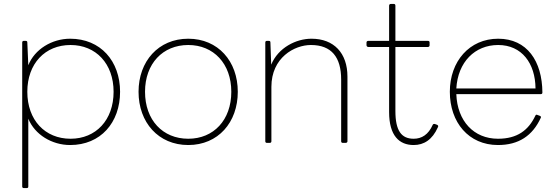

<svg xmlns="http://www.w3.org/2000/svg" viewBox="-20 -714 2821 977"><path d="M124 235V-110C157 -29 244 24 337 24C492 24 591 -90 591 -247C591 -403 492 -517 337 -517C244 -517 156 -463 124 -382L119 -498C119 -504 116 -506 111 -506H101C96 -506 93 -503 93 -498V235C93 240 96 243 101 243H116C121 243 124 241 124 235ZM339 -8C209 -8 119 -103 119 -247C119 -390 209 -485 339 -485C468 -485 558 -390 558 -247C558 -103 468 -8 339 -8Z M938 24C1090 24 1190 -91 1190 -247C1190 -402 1090 -517 938 -517C786 -517 685 -402 685 -247C685 -91 786 24 938 24ZM938 -8C808 -8 718 -103 718 -247C718 -390 808 -485 938 -485C1067 -485 1157 -390 1157 -247C1157 -103 1067 -8 938 -8Z M1360 -385 1356 -498C1356 -504 1353 -506 1348 -506H1338C1333 -506 1330 -503 1330 -498V5C1330 10 1333 13 1338 13H1353C1358 13 1361 10 1361 5V-272C1361 -421 1478 -485 1562 -485C1667 -485 1716 -423 1716 -309V5C1716 10 1719 13 1724 13H1739C1744 13 1748 10 1748 5V-324C1748 -444 1679 -517 1565 -517C1487 -517 1396 -472 1360 -385Z M1854 -475H1960V-144C1960 -23 2012 24 2085 24C2137 24 2180 -3 2208 -66C2212 -72 2209 -77 2204 -79L2193 -83C2188 -84 2184 -83 2182 -79C2160 -29 2126 -8 2085 -8C2023 -8 1992 -48 1992 -149V-475H2158C2163 -475 2166 -479 2166 -484V-498C2166 -503 2163 -506 2158 -506H1992V-685C1992 -691 1989 -694 1984 -694H1969C1964 -694 1960 -691 1960 -685V-506H1854C1849 -506 1845 -503 1845 -498V-484C1845 -479 1849 -475 1854 -475Z M2726 -125 2715 -129C2710 -132 2706 -130 2704 -125C2669 -51 2612 -8 2514 -8C2391 -8 2307 -98 2302 -235H2732C2737 -235 2740 -238 2740 -243C2739 -403 2662 -517 2515 -517C2369 -517 2269 -402 2269 -247C2269 -91 2365 24 2514 24C2619 24 2690 -23 2732 -115C2734 -119 2732 -123 2726 -125ZM2705 -264H2302C2310 -398 2396 -485 2515 -485C2635 -485 2704 -392 2705 -264Z"/></svg>

Font: LINE Seed JP_OTF Thin
Style: Regular
Weight: 250
Designer: LY Corporation & Fontrix & Fontworks
Version: Version 1.007